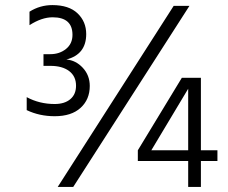

<svg xmlns="http://www.w3.org/2000/svg" viewBox="-20 -735 898 755"><path d="M268 0H207L663 -712H725ZM333 -397Q333 -344 297 -311Q261 -278 195 -278Q135 -278 85 -302V-353Q135 -326 195 -326Q234 -326 256.5 -345Q279 -364 279 -398Q279 -435 252 -455.5Q225 -476 178 -476H151V-522H178Q214 -522 239.5 -542.5Q265 -563 265 -598Q265 -667 187 -667Q144 -667 96 -636V-689Q137 -715 186 -715Q251 -715 285 -682.5Q319 -650 319 -601Q319 -521 241 -501Q278 -498 305.5 -468.5Q333 -439 333 -397ZM575 -144H720V-386ZM770 0H720V-102H522V-144L695 -429H770V-144H835V-102H770Z"/></svg>

Font: Hind Vadodara Light
Style: Regular
Weight: 300
Designer: Hitesh Malaviya
Foundry: Indian Type Foundry
Version: Version 1.000;PS 1.0;hotconv 1.0.86;makeotf.lib2.5.63406; tt